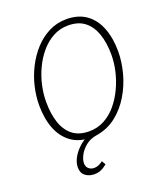

<svg xmlns="http://www.w3.org/2000/svg" viewBox="-159 -776 935 1095"><g transform="rotate(-20 309.0 -228.0)"><path d="M224 215Q192 215 169.5 198Q147 181 147 147Q147 120 161 92.5Q175 65 199.5 40.5Q224 16 255 0L277 12Q205 12 157 -23Q109 -58 85 -119.5Q61 -181 61 -262Q61 -317 74.5 -374.5Q88 -432 115 -485Q142 -538 180 -579.5Q218 -621 267 -646Q316 -671 374 -671Q446 -671 494 -636.5Q542 -602 566 -540Q590 -478 590 -397Q590 -336 572.5 -269Q555 -202 519.5 -142.5Q484 -83 432 -42Q380 -1 312 10Q271 16 243.5 38.5Q216 61 202 88Q188 115 188 136Q188 157 201.5 169Q215 181 235 181Q260 181 288 160L302 183Q283 199 264.5 207Q246 215 224 215ZM280 -25Q331 -25 373 -48Q415 -71 447 -109.5Q479 -148 501.5 -196Q524 -244 535.5 -294.5Q547 -345 547 -392Q547 -464 528.5 -518.5Q510 -573 471.5 -603.5Q433 -634 371 -634Q321 -634 279 -611Q237 -588 204.5 -549.5Q172 -511 149.5 -463Q127 -415 116 -364.5Q105 -314 105 -267Q105 -195 123 -140.5Q141 -86 179.5 -55.5Q218 -25 280 -25Z"/></g></svg>

Font: Source Sans 3 Light
Style: Italic
Weight: 300
Italic angle: -11°
Designer: Paul D. Hunt
Foundry: Adobe
Version: Version 3.046;hotconv 1.0.118;makeotfexe 2.5.65603